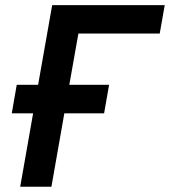

<svg xmlns="http://www.w3.org/2000/svg" viewBox="-20 -713 649 733"><path d="M57.1 0H176.3L225.6 -280.3H377.4L396.5 -389.2H244.6L279.3 -585H589.8L608.9 -693.4H179.2L125.5 -389.2H43.9L24.9 -280.3H106.4Z"/></svg>

Font: Cascadia Mono SemiBold
Style: Italic
Weight: 600
Italic angle: -10°
Monospace: yes
Designer: Aaron Bell
Foundry: Saja Typeworks
Version: Version 2404.023